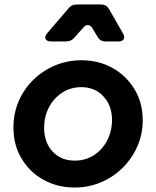

<svg xmlns="http://www.w3.org/2000/svg" viewBox="-20 -825 696 857"><path d="M313 12Q236 12 174 -22.5Q112 -57 76 -117.5Q40 -178 40 -256Q40 -319 63.5 -373.5Q87 -428 129 -469Q171 -510 226 -533Q281 -556 344 -556Q421 -556 482.5 -521.5Q544 -487 580.5 -426.5Q617 -366 617 -288Q617 -226 593 -171.5Q569 -117 527 -75.5Q485 -34 430 -11Q375 12 313 12ZM314 -108Q362 -108 399.5 -132.5Q437 -157 458.5 -198.5Q480 -240 480 -290Q480 -353 442 -394.5Q404 -436 343 -436Q295 -436 257 -411Q219 -386 198 -345Q177 -304 177 -254Q177 -190 214.5 -149Q252 -108 314 -108ZM208 -640Q189 -640 183.5 -651Q178 -662 191 -677L286 -788Q299 -805 323 -805H431Q455 -805 467 -784L529 -676Q538 -660 532 -650Q526 -640 508 -640H452Q427 -640 416 -660L393 -698Q385 -712 373.5 -713Q362 -714 352 -702L312 -657Q298 -640 275 -640Z"/></svg>

Font: Pitagon Sans Text Bold
Style: Italic
Weight: 700
Italic angle: -8°
Designer: Travis Tran
Foundry: Pitagon
Version: Version 1.001; ttfautohint (v1.8.4.7-5d5b);gftools[0.9.26]